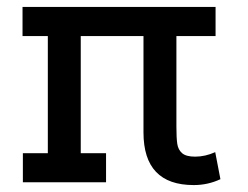

<svg xmlns="http://www.w3.org/2000/svg" viewBox="-20 -526 715 554"><path d="M616 -9Q580 8 539 8Q394 8 394 -144V-422H213V-84H286V0H46V-84H118V-422H45V-506H602V-422H489V-160Q489 -128 491.5 -111Q494 -94 505.5 -84Q517 -74 543 -74Q572 -74 601 -87Z"/></svg>

Font: Arvo
Style: Regular
Weight: 400
Designer: Anton Koovit (Cyrillic Expansion: Cyreal)
Foundry: Anton Koovit, Yassin Baggar
Version: Version 3.000